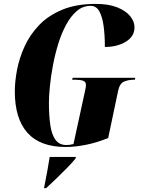

<svg xmlns="http://www.w3.org/2000/svg" viewBox="-20 -744 731 985"><path d="M317 10Q186 10 121 -62.5Q56 -135 56 -275Q56 -326 67.5 -386Q79 -446 106 -505.5Q133 -565 180 -614.5Q227 -664 299 -694Q371 -724 471 -724Q537 -724 581 -706.5Q625 -689 647.5 -661.5Q670 -634 670 -604Q670 -557 625.5 -530Q581 -503 518 -503Q518 -563 511.5 -610.5Q505 -658 489.5 -686Q474 -714 445 -714Q405 -714 374 -687.5Q343 -661 319 -616.5Q295 -572 278.5 -518Q262 -464 251.5 -408Q241 -352 236 -302Q231 -252 231 -217Q231 -152 238 -103Q245 -54 264.5 -27Q284 0 320 0Q329 0 337.5 -1Q346 -2 357 -5L414 -267Q417 -281 419 -291Q421 -301 421 -308Q421 -325 406 -330Q391 -335 364 -335H350L353 -345H674L672 -335H668Q639 -335 616.5 -325.5Q594 -316 586 -278L535 -36Q479 -13 423 -1.5Q367 10 317 10ZM207 215Q217 166 223 131.5Q229 97 235 61H370L366 71Q351 90 324 117.5Q297 145 268.5 172.5Q240 200 217 221H206Z"/></svg>

Font: Noto Serif Display ExtraCondensed Black
Style: Italic
Weight: 900
Width: 2
Italic angle: -12°
Designer: Monotype Design Team
Foundry: Monotype Imaging Inc.
Version: Version 2.009